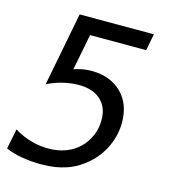

<svg xmlns="http://www.w3.org/2000/svg" viewBox="-110 -819 823 922"><g transform="rotate(15 301.0 -357.5)"><path d="M178.7 14.2Q155.3 14.2 130.6 12.2Q106 10.3 83 6.3Q37.1 -1.5 2 -17.1L22 -117.2Q44.4 -103.5 65.4 -94.5Q86.4 -85.4 106 -80.1Q127.9 -73.7 150.1 -70.8Q172.4 -67.9 192.9 -67.9Q238.3 -67.9 277.3 -82Q316.4 -96.2 345.7 -124.5Q372.6 -150.4 388.7 -187Q404.8 -223.6 404.8 -266.1Q404.8 -329.6 365.7 -365.2Q326.7 -400.9 256.3 -400.9Q237.3 -400.9 218 -398.4Q198.7 -396 178.2 -391.1Q157.7 -386.2 138.7 -379.2Q119.6 -372.1 101.1 -362.8L171.9 -729H541L524.9 -646H246.1L210.9 -466.8Q233.4 -474.6 255.9 -478.5Q266.6 -480.5 277.6 -481.2Q288.6 -481.9 298.8 -481.9Q345.7 -481.9 382.8 -467.8Q419.9 -453.6 446.8 -427.2Q474.6 -400.4 488.8 -363Q502.9 -325.7 502.9 -280.3Q502.9 -219.7 477.5 -163.1Q451.7 -106 404.8 -64Q383.8 -45.4 359.6 -30.5Q335.4 -15.6 306.6 -5.4Q278.8 4.4 247.8 9.3Q216.8 14.2 178.7 14.2Z"/></g></svg>

Font: Hack
Style: Italic
Weight: 400
Italic angle: -11°
Monospace: yes
Designer: Christopher Simpkins
Foundry: Christopher Simpkins
Version: Version 2.019; ttfautohint (v1.4.1) -l 4 -r 80 -G 350 -x 0 -